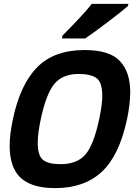

<svg xmlns="http://www.w3.org/2000/svg" viewBox="-20 -945 700 979"><path d="M262.2 14.2Q107.4 14.2 57.6 -73.7Q29.3 -123.5 29.3 -201.7Q29.3 -261.2 45.9 -337.9Q83.5 -515.6 170.2 -602.8Q256.8 -689.9 411.6 -689.9Q538.1 -689.9 591.1 -634Q644 -578.1 644 -475.6Q644 -415 627.9 -337.9Q588.4 -151.9 498.8 -68.8Q409.2 14.2 262.2 14.2ZM288.1 -107.9Q374 -107.9 416.3 -158Q458.5 -208 485.8 -337.9Q501.5 -412.1 501.5 -455.1Q501.5 -525.9 471.9 -546.9Q442.4 -567.9 380.9 -567.9Q299.8 -567.9 257.8 -517.8Q215.8 -467.8 188 -337.9Q172.4 -264.6 172.4 -216.8Q172.4 -150.4 200 -129.2Q227.5 -107.9 288.1 -107.9ZM414.6 -749H295.9L298.8 -763.7Q405.8 -871.1 448.2 -925.3H634.8L632.3 -914.1Q600.6 -886.2 527.6 -831.1Q454.6 -775.9 414.6 -749Z"/></svg>

Font: Cadman
Style: Bold Italic
Weight: 700
Italic angle: -12°
Designer: Paul James MIller
Foundry: High-Logic / Made with FontCreator
Version: Version 2.114;March 28, 2021;FontCreator 13.0.0.2683 64-bit